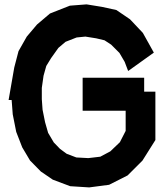

<svg xmlns="http://www.w3.org/2000/svg" viewBox="-20 -835 747 861"><path d="M626.5 -486.3V-423.8H676.8V-207L618.7 -114.7L552.2 -48.3L469.2 -6.3L379.9 5.4L294.9 0L216.8 -29.3L163.1 -65.9L114.7 -115.2L79.6 -174.3L52.7 -243.7L37.1 -322.3L32.2 -386.7H18.6L43.9 -532.2L63 -605.5L100.1 -670.9L146 -725.1L204.1 -774.4L293.5 -809.6L368.2 -815.4L437 -804.2L502 -790L563 -748.5L620.6 -687.5L669.9 -599.1L554.7 -516.6L539.1 -557.6L515.6 -597.7L478.5 -634.8L448.7 -654.3L411.6 -663.1L362.8 -670.9L323.7 -667L273.9 -647.5L241.7 -620.1L209 -574.2L187.5 -539.1L175.3 -495.6L167.5 -440.9V-390.1L170.9 -342.8L182.1 -287.1L195.8 -239.3L221.2 -196.3L249 -167.5L278.8 -145.5L322.3 -128.9L376 -126L429.7 -132.3L474.6 -156.2L517.6 -197.3L543.5 -248V-338.4H350.6V-486.3Z"/></svg>

Font: Gap Sans
Style: Black
Weight: 400
Designer: Alexandre Liziard and Etienne Ozeray
Foundry: Interstices.io
Version: Version 1.6.1 - December 3. 2014